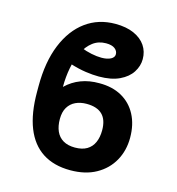

<svg xmlns="http://www.w3.org/2000/svg" viewBox="-113 -857 890 965"><g transform="rotate(15 332.0 -375.0)"><path d="M368.2 -450.7Q436 -451.2 485.4 -423.6Q534.7 -396 561.5 -345.2Q588.4 -294.4 588.4 -225.6Q588.4 -158.7 558.6 -105.5Q528.8 -52.2 473.1 -21.2Q417.5 9.8 339.4 9.8Q253.4 9.8 194.8 -28.3Q136.2 -66.4 106.4 -141.4Q76.7 -216.3 76.7 -327.6V-357.9Q76.7 -483.9 113.5 -574Q150.4 -664.1 216.1 -711.9Q281.7 -759.8 369.6 -759.8Q426.8 -759.8 466.6 -741.9Q506.3 -724.1 526.9 -693.6Q547.4 -663.1 547.4 -623.5Q547.4 -587.9 526.6 -555.4Q505.9 -522.9 463.4 -502.7Q420.9 -482.4 356 -482.4Q324.7 -482.4 287.4 -487.8Q250 -493.2 204.6 -507.3L235.4 -600.1Q263.2 -588.9 292 -583Q320.8 -577.1 344.2 -577.1Q374.5 -577.1 392.6 -586.7Q410.6 -596.2 410.6 -612.3Q410.6 -629.4 395.3 -641.4Q379.9 -653.3 349.1 -653.3Q310.1 -653.3 281 -631.3Q252 -609.4 233.2 -571.5Q214.4 -533.7 205.1 -485.6Q195.8 -437.5 195.8 -385.3Q230 -418.5 273.2 -434.8Q316.4 -451.2 368.2 -450.7ZM333.5 -334Q301.8 -334 276.6 -322.3Q251.5 -310.5 237.1 -286.6Q222.7 -262.7 222.7 -225.6Q222.7 -189 234.6 -162.1Q246.6 -135.3 271.2 -120.8Q295.9 -106.4 332.5 -106.4Q370.1 -106.4 394.5 -120.8Q418.9 -135.3 430.9 -162.1Q442.9 -189 442.9 -225.6Q442.9 -280.3 415.5 -307.1Q388.2 -334 333.5 -334Z"/></g></svg>

Font: Inter 18pt
Style: Bold
Weight: 700
Designer: Rasmus Andersson
Foundry: rsms
Version: Version 4.001;git-66647c0bb